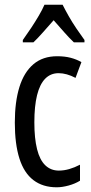

<svg xmlns="http://www.w3.org/2000/svg" viewBox="-20 -786 387 816"><path d="M221 10Q162 10 122 -20.5Q82 -51 62.5 -112.5Q43 -174 43 -265Q43 -353 62.5 -416Q82 -479 122 -513Q162 -547 223 -547Q255 -547 280 -540.5Q305 -534 326 -522L301 -455Q282 -465 264 -470Q246 -475 229 -475Q195 -475 172 -451.5Q149 -428 137.5 -381.5Q126 -335 126 -266Q126 -198 137.5 -152Q149 -106 172.5 -83.5Q196 -61 230 -61Q252 -61 274.5 -67.5Q297 -74 320 -86V-18Q299 -5 271.5 2.5Q244 10 221 10ZM246 -766Q257 -744 272 -717.5Q287 -691 305 -664.5Q323 -638 339 -616V-606H294Q273 -626 252 -650Q231 -674 208 -700Q185 -674 162.5 -648.5Q140 -623 122 -606H77V-616Q95 -641 112.5 -667.5Q130 -694 145 -719.5Q160 -745 169 -766Z"/></svg>

Font: Noto Sans ExtraCondensed
Style: Regular
Weight: 400
Width: 2
Designer: Monotype Design Team
Foundry: Monotype Imaging Inc.
Version: Version 2.013